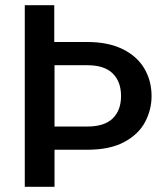

<svg xmlns="http://www.w3.org/2000/svg" viewBox="-20 -716 635 736"><path d="M315 -142H189V0H75V-696H188V-555H315Q395 -555 450.5 -527.5Q506 -500 533.5 -453Q561 -406 561 -348Q561 -295 536 -248Q511 -201 456 -171.5Q401 -142 315 -142ZM444 -348Q444 -403 412 -434.5Q380 -466 315 -466H189V-231H315Q380 -231 412 -262Q444 -293 444 -348Z"/></svg>

Font: Poppins Medium A&M
Style: Regular
Weight: 500
Designer: Ninad Kale (Devanagari), Jonny Pinhorn (Latin)
Foundry: Indian Type Foundry
Version: 4.004